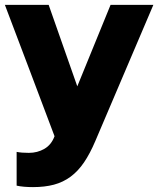

<svg xmlns="http://www.w3.org/2000/svg" viewBox="-22 -549 647 785"><path d="M201 8Q150 -128 99.5 -261Q49 -394 -2 -529H177L294 -196Q328 -280 362 -362.5Q396 -445 430 -529H605Q545 -389 486.5 -251Q428 -113 368 27Q346 79 321.5 115Q297 151 266.5 173.5Q236 196 198.5 206Q161 216 113 216Q94 216 76.5 214.5Q59 213 46 210V72Q66 76 96 76Q131 76 159.5 59.5Q188 43 201 8Z"/></svg>

Font: Rosa Sans Black
Style: Regular
Weight: 900
Designer: Pentagram / MCKL
Foundry: Pentagram / MCKL
Version: Version 1.005;September 16, 2019;FontCreator 11.5.0.2425 64-